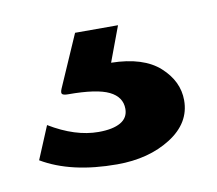

<svg xmlns="http://www.w3.org/2000/svg" viewBox="-41 -51 359 317"><g transform="rotate(-10 139.0 108.0)"><path d="M133 221Q56 221 7 192L30 137Q73 163 112 163Q136 163 149 155.5Q162 148 162 133Q162 113 141.5 103Q121 93 73 93Q66 93 63.5 91Q61 89 64 82L102 -5H174L152 54Q206 55 233 79.5Q260 104 260 136Q260 174 223 197.5Q186 221 133 221Z"/></g></svg>

Font: Morrison
Style: Bold
Weight: 700
Designer: Pablo Impallari, Rodrigo Fuenzalida (Modified by Dan O. Williams)
Version: Version 0.03;June 6, 2019;FontCreator 11.5.0.2425 64-bit; tt